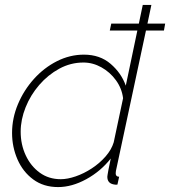

<svg xmlns="http://www.w3.org/2000/svg" viewBox="-20 -750 691 780"><path d="M216 10Q157 10 115 -21Q73 -52 51 -102.5Q29 -153 29 -210Q29 -270 53 -327Q77 -384 118 -429.5Q159 -475 211.5 -501.5Q264 -528 321 -528Q386 -528 429.5 -490.5Q473 -453 491 -402L538 -626H426L432 -654H544L560 -730H595L579 -654H651L646 -626H573L451 -56Q450 -51 450 -46Q450 -32 464 -32L457 0Q448 1 441 -1Q416 -6 416 -32Q416 -35 417 -40Q418 -45 420.5 -60Q423 -75 430 -106Q389 -54 330.5 -22Q272 10 216 10ZM227 -22Q254 -22 287.5 -33.5Q321 -45 353 -66Q385 -87 409 -114.5Q433 -142 442 -172L480 -351Q475 -391 451 -424Q427 -457 392 -476.5Q357 -496 319 -496Q267 -496 221 -471Q175 -446 139.5 -405Q104 -364 84 -314Q64 -264 64 -215Q64 -163 84.5 -119Q105 -75 141.5 -48.5Q178 -22 227 -22Z"/></svg>

Font: Raleway ExtraLight
Style: Italic
Weight: 200
Italic angle: -12°
Designer: Matt McInerney, Pablo Impallari, Rodrigo Fuenzalida
Foundry: Matt McInerney, Pablo Impallari, Rodrigo Fuenzalida
Version: Version 4.026